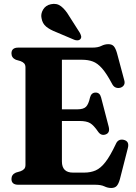

<svg xmlns="http://www.w3.org/2000/svg" viewBox="-20 -943 692 980"><path d="M38.5 -670.5Q38.5 -700 73.5 -700H451.5Q480.5 -700 497.5 -708.8Q514.5 -717.5 533 -717.5Q551.5 -717.5 560.8 -707Q570 -696.5 577 -672.5L614.5 -532.5Q618.5 -518 612.2 -508.2Q606 -498.5 593.5 -495Q580.5 -492 569.5 -496.8Q558.5 -501.5 551 -517Q523.5 -568.5 500.5 -594.5Q477.5 -620.5 453.5 -629.2Q429.5 -638 399 -638H296V-385H375Q406 -385 419 -398Q432 -411 439.5 -445.5Q446 -470 467.5 -470.5Q489.5 -471 496 -445.5L535 -295.5Q542.5 -264.5 518.5 -256.5Q496 -249 481 -270.5Q458.5 -303.5 440 -314.5Q421.5 -325.5 385.5 -325.5H296V-119Q296 -62 352.5 -62H409.5Q442.5 -62 468.2 -73.2Q494 -84.5 518.2 -115.8Q542.5 -147 571 -207.5Q582.5 -235 610.5 -229.5Q642 -222.5 632.5 -187L592 -28.5Q585.5 -5 576 5.8Q566.5 16.5 547.5 16.5Q530 16.5 512.8 8.2Q495.5 0 466 0H73.5Q38.5 0 38.5 -29.5Q38.5 -52 61 -62L85 -69Q97 -73.5 103.5 -80.8Q110 -88 110 -101.5V-598.5Q110 -612 103.5 -619.2Q97 -626.5 85 -631L61 -638Q38.5 -648 38.5 -670.5ZM333 -861 387.5 -775.5Q392 -767 394 -759.2Q396 -751.5 391 -744.5Q386 -738 376.8 -737.2Q367.5 -736.5 359 -740L267 -779Q234.5 -791.5 215.5 -807.2Q196.5 -823 192 -850Q187 -872 200 -894Q213 -916 240 -921.5Q269.5 -928 291.8 -910.8Q314 -893.5 333 -861Z"/></svg>

Font: Fraunces 72pt Soft
Style: Bold
Weight: 700
Version: Version 1.000;[b76b70a41]